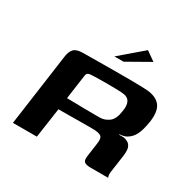

<svg xmlns="http://www.w3.org/2000/svg" viewBox="-141 -776 932 924"><g transform="rotate(30 325.5 -314.0)"><path d="M354 -167Q354 -167 331.5 -167Q309 -167 273 -166.5Q237 -166 197 -166L173 0H40L96 -402Q100 -431 114.5 -445.5Q129 -460 165 -460Q180 -460 208.5 -460.5Q237 -461 272.5 -461Q308 -461 346.5 -461.5Q385 -462 420 -461.5Q455 -461 482 -460.5Q509 -460 521 -459Q573 -454 595 -425.5Q617 -397 609 -337Q601 -285 587.5 -258.5Q574 -232 551 -219Q545 -215 534 -212Q523 -209 512 -209L511 -206Q517 -206 524 -206Q531 -206 536 -206Q561 -201 570.5 -189Q580 -177 581 -161.5Q582 -146 580 -130L566 -32Q564 -17 566 -9Q568 -1 569 0H471Q449 0 438 -7Q427 -14 430 -38L441 -117Q446 -148 433.5 -157.5Q421 -167 387 -167ZM206 -233Q218 -233 243 -232.5Q268 -232 297.5 -231.5Q327 -231 352.5 -231Q378 -231 389 -231Q416 -231 439.5 -248.5Q463 -266 469 -313Q475 -346 465.5 -365Q456 -384 430 -387Q414 -389 387.5 -389.5Q361 -390 333 -390Q305 -390 281.5 -389.5Q258 -389 247 -388Q244 -388 235.5 -385Q227 -382 225 -369ZM303 -521 428 -628 479 -592 354 -521Z"/></g></svg>

Font: Genos Thin SemiBold
Style: Italic
Weight: 600
Italic angle: -8°
Version: Version 1.010